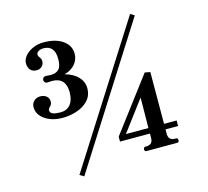

<svg xmlns="http://www.w3.org/2000/svg" viewBox="-116 -921 1196 1104"><g transform="rotate(-15 482.0 -369.0)"><path d="M773 -771 253 48 228 33 749 -786ZM74 -411Q74 -433 89 -447.5Q104 -462 126 -462Q149 -462 163.5 -450Q178 -438 178 -418Q178 -404 171 -396Q164 -388 163 -387Q160 -383 157.5 -379.5Q155 -376 155 -372Q155 -357 169.5 -350Q184 -343 218 -343Q255 -343 276 -369Q297 -395 297 -441Q297 -530 214 -530Q204 -530 197.5 -529Q191 -528 188 -528Q179 -528 173.5 -533.5Q168 -539 168 -548Q168 -556 174 -561.5Q180 -567 188 -567Q194 -567 200.5 -566Q207 -565 217 -565Q250 -565 266.5 -582.5Q283 -600 283 -643Q283 -684 266 -704Q249 -724 217 -724Q199 -724 186.5 -716.5Q174 -709 174 -697Q174 -693 176.5 -688.5Q179 -684 180 -682Q191 -669 191 -655Q191 -636 178.5 -624Q166 -612 146 -612Q124 -612 110.5 -626.5Q97 -641 97 -666Q97 -689 114.5 -710Q132 -731 161.5 -744Q191 -757 226 -757Q297 -757 339.5 -727Q382 -697 382 -648Q382 -613 359.5 -586.5Q337 -560 296 -548Q345 -535 373 -505.5Q401 -476 401 -438Q401 -393 373 -364Q345 -335 303.5 -322Q262 -309 223 -309Q157 -309 115.5 -338.5Q74 -368 74 -411ZM635 0Q625 0 625 -13Q625 -18 628 -22Q631 -26 635 -26H641Q681 -26 681 -65V-92H503V-121L743 -439L775 -433L774 -125H849V-92H774V-65Q774 -26 814 -26H820Q830 -26 830 -13Q830 0 820 0ZM683 -306 547 -125H681Z"/></g></svg>

Font: Shippori Mincho ExtraBold
Style: Regular
Weight: 800
Designer: FONTDASU
Foundry: FONTDASU / Google Inc. / but / Adobe
Version: Version 3.110; ttfautohint (v1.8.3)